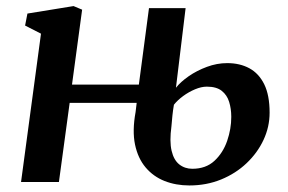

<svg xmlns="http://www.w3.org/2000/svg" viewBox="-20 -584 923 616"><path d="M587.5 11Q544.5 11 508.2 -3.2Q472 -17.5 447.2 -46.8Q422.5 -76 413.2 -120.2Q404 -164.5 415 -224.5L418.5 -254H203.5L169 0H47.5L111.5 -476L60.5 -502L68 -540.5L216 -564.5L243.5 -553L211 -312.5H425.5L458 -558H575.5L544.5 -302.5Q559.5 -321.5 585.5 -339.5Q611.5 -357.5 643.8 -369.5Q676 -381.5 709 -381.5Q749.5 -381.5 780 -365Q810.5 -348.5 827.8 -313.5Q845 -278.5 845 -222.5Q845 -177 825.5 -135.2Q806 -93.5 771.2 -60.5Q736.5 -27.5 689.5 -8.2Q642.5 11 587.5 11ZM597 -42.5Q640.5 -42.5 668 -68Q695.5 -93.5 708.8 -132Q722 -170.5 722 -209Q722 -235 715.2 -257Q708.5 -279 691.5 -292.5Q674.5 -306 643.5 -306Q626 -306 605.8 -297.5Q585.5 -289 567.5 -275.8Q549.5 -262.5 538 -248Q535 -231 533.2 -213.5Q531.5 -196 530 -178.5Q523.5 -130.5 530.5 -100.5Q537.5 -70.5 555.2 -56.5Q573 -42.5 597 -42.5Z"/></svg>

Font: Merriweather 24pt SemiBold
Style: Italic
Weight: 600
Italic angle: -7.8°
Version: Version 2.101